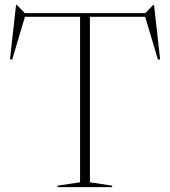

<svg xmlns="http://www.w3.org/2000/svg" viewBox="-20 -769 699 789"><path d="M441 -6V0H217V-6L309 -20V-700H82.5L30 -524L21 -525.5L46 -749H49L82 -715H577L610 -749H613L638 -525.5L629 -524L576.5 -700H349.5V-20Z"/></svg>

Font: Newsreader Display ExtraLight
Style: Regular
Weight: 275
Designer: Hugues Gentile
Foundry: Production Type
Version: Version 1.001